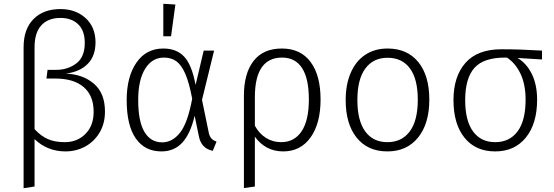

<svg xmlns="http://www.w3.org/2000/svg" viewBox="-20 -791 2935 1017"><path d="M536 -200Q536 -136 507 -88Q478 -40 430.5 -14.5Q383 11 327 11Q231 11 163 -54V197L105 206V-541Q105 -637 157.5 -690Q210 -743 300 -743Q380 -743 432.5 -696Q485 -649 486 -568Q486 -494 444 -452Q402 -410 328 -401Q418 -398 477 -348Q536 -298 536 -200ZM476 -199Q476 -285 423 -330Q370 -375 273 -375H226L232 -421H278Q338 -421 383.5 -454.5Q429 -488 429 -564Q429 -629 394 -662.5Q359 -696 300 -696Q235 -696 199 -657Q163 -618 163 -540V-107Q197 -70 234 -54Q271 -38 323 -38Q389 -38 432.5 -81.5Q476 -125 476 -199Z M1016 -341 1059 -523H1114L1050 -262L1085 -92Q1089 -70 1099 -58.5Q1109 -47 1127 -41L1107 8Q1045 -5 1033 -71L1011 -178Q989 -83 946 -36Q903 11 835 11Q747 11 699 -58Q651 -127 651 -261Q651 -384 702.5 -459Q754 -534 845 -534Q915 -534 955.5 -491Q996 -448 1016 -341ZM712 -261Q712 -148 745 -92.5Q778 -37 839 -37Q893 -37 933.5 -88Q974 -139 998 -268Q982 -353 961.5 -400Q941 -447 914 -466.5Q887 -486 848 -486Q786 -486 749 -427Q712 -368 712 -261ZM909 -767 886 -599H845V-771Z M1678 -264Q1678 -137 1625 -63Q1572 11 1480 11Q1432 11 1394 -9.5Q1356 -30 1330 -67V197L1272 205V-285Q1272 -402 1323 -468Q1374 -534 1473 -534Q1572 -534 1625 -463Q1678 -392 1678 -264ZM1616 -264Q1616 -375 1580 -430.5Q1544 -486 1474 -486Q1330 -486 1330 -276V-125Q1353 -83 1389 -60.5Q1425 -38 1469 -38Q1539 -38 1577.5 -95.5Q1616 -153 1616 -264Z M2254 -263Q2254 -136 2194.5 -62.5Q2135 11 2032 11Q1928 11 1869.5 -61.5Q1811 -134 1811 -261Q1811 -344 1838 -406Q1865 -468 1915 -501Q1965 -534 2033 -534Q2137 -534 2195.5 -462.5Q2254 -391 2254 -263ZM1873 -261Q1873 -152 1914.5 -95Q1956 -38 2032 -38Q2108 -38 2150.5 -95Q2193 -152 2193 -263Q2193 -372 2151.5 -428.5Q2110 -485 2033 -485Q1957 -485 1915 -428Q1873 -371 1873 -261Z M2851 -476 2721 -484Q2768 -457 2796.5 -400Q2825 -343 2825 -263Q2825 -136 2765.5 -62.5Q2706 11 2603 11Q2499 11 2440.5 -61.5Q2382 -134 2382 -261Q2382 -386 2445.5 -458Q2509 -530 2636 -530Q2737 -530 2851 -523ZM2665 -486H2660Q2543 -487 2493.5 -432Q2444 -377 2444 -261Q2444 -152 2485.5 -95Q2527 -38 2603 -38Q2679 -38 2721.5 -95Q2764 -152 2764 -263Q2764 -344 2737 -400.5Q2710 -457 2665 -486Z"/></svg>

Font: Fira Sans Light
Style: Regular
Weight: 300
Designer: bBox Type GmbH & Carrois Corporate GbR & Edenspiekermann AG
Foundry: bBox Type GmbH & Carrois Corporate GbR & Edenspiekermann AG
Version: Version 4.301